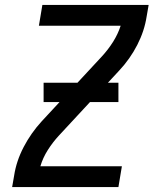

<svg xmlns="http://www.w3.org/2000/svg" viewBox="-20 -755 640 775"><path d="M29 0 37 -46Q46 -105 75.5 -161.5Q105 -218 148 -265L391 -527Q416 -554 436 -585.5Q456 -617 467 -651H137L151 -735H580L572 -689Q563 -630 534 -573.5Q505 -517 461 -470L218 -208Q193 -181 173 -149.5Q153 -118 143 -84H472L458 0ZM156 -343V-421H458V-343Z"/></svg>

Font: Iosevka Curly MdExObl
Style: Regular
Weight: 500
Width: 7
Italic angle: -9°
Monospace: yes
Designer: Belleve Invis
Foundry: Belleve Invis
Version: Version 11.1.0; ttfautohint (v1.8.3)